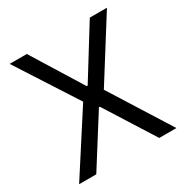

<svg xmlns="http://www.w3.org/2000/svg" viewBox="-166 -866 974 1005"><g transform="rotate(-30 321.0 -363.5)"><path d="M130.7 -727.3H27L261.4 -363.6L27 0H130.7L318.2 -296.9H323.9L511.4 0H615.1L386.4 -363.6L615.1 -727.3H511.4L323.9 -424.7H318.2Z"/></g></svg>

Font: Margiela Sans
Style: Regular
Weight: 400
Designer: Stefan Endress, Andreas Faust
Version: Version 1.100;FEAKit 1.0